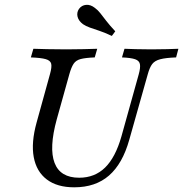

<svg xmlns="http://www.w3.org/2000/svg" viewBox="-20 -776 770 807"><path d="M291.9 11.3Q220.2 11.3 176.6 -21.8Q133.1 -54.8 121.8 -115.7Q110.5 -176.6 133.9 -261.3L190.3 -465.3Q198.4 -494.4 195.2 -508.1Q191.9 -521.8 172.2 -527.4Q152.4 -533.1 109.7 -534.7L120.2 -571Q142.7 -570.2 178.2 -569.4Q213.7 -568.5 258.9 -568.5Q298.4 -568.5 331.9 -569.4Q365.3 -570.2 388.7 -571L378.2 -534.7Q338.7 -533.1 319 -527.8Q299.2 -522.6 289.5 -508.1Q279.8 -493.5 271.8 -465.3L218.5 -274.2Q185.5 -154 209.3 -91.5Q233.1 -29 312.9 -29Q378.2 -29 421.8 -71.8Q465.3 -114.5 490.3 -202.4L562.9 -462.9Q571 -491.9 568.1 -506.5Q565.3 -521 548 -527Q530.6 -533.1 492.7 -534.7L503.2 -571Q521.8 -570.2 550.8 -569.4Q579.8 -568.5 616.1 -568.5Q653.2 -568.5 682.3 -569.4Q711.3 -570.2 729.8 -571L720.2 -534.7Q676.6 -533.1 653.6 -527Q630.6 -521 619.8 -506.9Q608.9 -492.7 600.8 -462.9L523.4 -188.7Q495.2 -87.9 438.3 -38.3Q381.5 11.3 291.9 11.3ZM450 -625Q419.4 -639.5 396.8 -646.8Q374.2 -654 357.7 -660.1Q341.1 -666.1 329 -674.2Q310.5 -687.9 306 -705.6Q301.6 -723.4 312.1 -738.7Q323.4 -754 341.9 -755.6Q360.5 -757.3 379 -742.7Q391.1 -733.9 401.6 -720.6Q412.1 -707.3 426.6 -688.3Q441.1 -669.4 464.5 -644.4Z"/></svg>

Font: Playfair 9pt
Style: Italic
Weight: 400
Italic angle: -15.6°
Designer: Claus Eggers Sørensen
Foundry: Claus Eggers Sørensen
Version: Version 2.001;gftools[0.9.30]